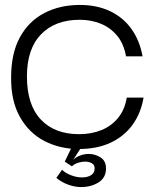

<svg xmlns="http://www.w3.org/2000/svg" viewBox="-20 -593 636 777"><path d="M299 10Q222 10 159.5 -22.5Q97 -55 60.5 -120Q24 -185 25 -280Q25 -377 60.5 -442Q96 -507 159 -540Q222 -573 303 -573Q372 -573 425 -548Q478 -523 511.5 -476.5Q545 -430 557 -365H490Q481 -416 454 -448.5Q427 -481 388 -497Q349 -513 303 -513Q203 -513 146 -454Q89 -395 89 -284Q89 -169 145 -109.5Q201 -50 300 -50Q350 -50 390.5 -66.5Q431 -83 458 -116Q485 -149 493 -198H561Q550 -134 516 -87.5Q482 -41 427.5 -15.5Q373 10 299 10ZM208 127 231 94Q244 107 267 116Q290 125 312 125Q334 125 348.5 116Q363 107 363 88Q363 74 351.5 67.5Q340 61 324 61Q311 61 296.5 65.5Q282 70 271 80L242 61L282 -22L316 -8L276 54Q287 43 304 36.5Q321 30 339 30Q365 30 387 44Q409 58 409 89Q409 126 379 145Q349 164 308 164Q283 164 256.5 154.5Q230 145 208 127Z"/></svg>

Font: Darker Grotesque Light Medium
Style: Regular
Weight: 500
Version: Version 1.000;gftools[0.9.28]